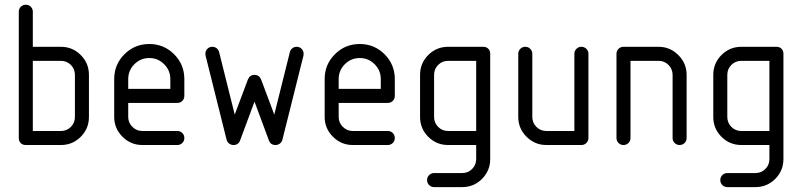

<svg xmlns="http://www.w3.org/2000/svg" viewBox="-20 -608 3364 805"><path d="M88.2 0Q74.7 0 66.8 -8.2Q58.8 -16.5 58.8 -29.4V-558.8Q58.8 -571.2 67.4 -579.7Q75.9 -588.2 88.2 -588.2Q100.6 -588.2 109.1 -579.7Q117.6 -571.2 117.6 -558.8V-411.8H235.3Q284.1 -411.8 318.5 -377.4Q352.9 -342.9 352.9 -294.1V-117.6Q352.9 -68.8 318.5 -34.4Q284.1 0 235.3 0ZM117.6 -58.8H235.3Q260 -58.8 277.1 -75.9Q294.1 -92.9 294.1 -117.6V-294.1Q294.1 -318.8 277.1 -335.9Q260 -352.9 235.3 -352.9H117.6Z M752.9 -276.5V-205.9Q752.9 -193.5 744.4 -185Q735.9 -176.5 723.5 -176.5H517.6V-117.6Q517.6 -93.5 535 -76.2Q552.4 -58.8 576.5 -58.8H723.5Q735.9 -58.8 744.4 -50.3Q752.9 -41.8 752.9 -29.4Q752.9 -17.1 744.4 -8.5Q735.9 0 723.5 0H576.5Q528.2 0 493.5 -34.7Q458.8 -69.4 458.8 -117.6V-276.5Q458.8 -337.6 501.8 -380.6Q544.7 -423.5 605.9 -423.5Q667.1 -423.5 710 -380.6Q752.9 -337.6 752.9 -276.5ZM517.6 -276.5V-235.3H694.1V-276.5Q694.1 -312.9 668.2 -338.8Q642.4 -364.7 605.9 -364.7Q569.4 -364.7 543.5 -338.8Q517.6 -312.9 517.6 -276.5Z M1135.3 0Q1114.7 0 1107.6 -18.8L1047.1 -181.8L986.5 -18.8Q979.4 0 958.8 0Q948.8 0 940.6 -6.2Q932.4 -12.4 930 -22.4L841.8 -375.3Q841.2 -377.6 841.2 -382.9Q841.2 -394.7 849.4 -403.2Q857.6 -411.8 870.6 -411.8Q880.6 -411.8 888.5 -405.6Q896.5 -399.4 898.8 -389.4L964.1 -127.6L1019.4 -274.7Q1027.6 -294.1 1047.1 -294.1Q1066.5 -294.1 1074.7 -274.7L1130 -127.6L1195.3 -389.4Q1197.6 -399.4 1205.6 -405.6Q1213.5 -411.8 1223.5 -411.8Q1236.5 -411.8 1244.7 -403.2Q1252.9 -394.7 1252.9 -382.9Q1252.9 -377.6 1252.4 -375.3L1164.1 -22.4Q1161.8 -12.4 1153.5 -6.2Q1145.3 0 1135.3 0Z M1635.3 -276.5V-205.9Q1635.3 -193.5 1626.8 -185Q1618.2 -176.5 1605.9 -176.5H1400V-117.6Q1400 -93.5 1417.4 -76.2Q1434.7 -58.8 1458.8 -58.8H1605.9Q1618.2 -58.8 1626.8 -50.3Q1635.3 -41.8 1635.3 -29.4Q1635.3 -17.1 1626.8 -8.5Q1618.2 0 1605.9 0H1458.8Q1410.6 0 1375.9 -34.7Q1341.2 -69.4 1341.2 -117.6V-276.5Q1341.2 -337.6 1384.1 -380.6Q1427.1 -423.5 1488.2 -423.5Q1549.4 -423.5 1592.4 -380.6Q1635.3 -337.6 1635.3 -276.5ZM1400 -276.5V-235.3H1576.5V-276.5Q1576.5 -312.9 1550.6 -338.8Q1524.7 -364.7 1488.2 -364.7Q1451.8 -364.7 1425.9 -338.8Q1400 -312.9 1400 -276.5Z M2035.3 58.8Q2035.3 107.6 2000.9 142.1Q1966.5 176.5 1917.6 176.5H1800Q1787.6 176.5 1779.1 167.9Q1770.6 159.4 1770.6 147.1Q1770.6 134.7 1779.1 126.2Q1787.6 117.6 1800 117.6H1917.6Q1942.4 117.6 1959.4 100.6Q1976.5 83.5 1976.5 58.8V0H1858.8Q1810 0 1775.6 -34.4Q1741.2 -68.8 1741.2 -117.6V-294.1Q1741.2 -342.9 1775.6 -377.4Q1810 -411.8 1858.8 -411.8H2005.9Q2019.4 -411.8 2027.4 -403.5Q2035.3 -395.3 2035.3 -382.4ZM1976.5 -352.9H1858.8Q1834.1 -352.9 1817.1 -335.9Q1800 -318.8 1800 -294.1V-117.6Q1800 -92.9 1817.1 -75.9Q1834.1 -58.8 1858.8 -58.8H1976.5Z M2211.8 -117.6Q2211.8 -93.5 2228.8 -76.2Q2245.9 -58.8 2270.6 -58.8H2388.2V-382.4Q2388.2 -394.7 2396.8 -403.2Q2405.3 -411.8 2417.6 -411.8Q2430 -411.8 2438.5 -403.2Q2447.1 -394.7 2447.1 -382.4V-29.4Q2447.1 -17.1 2438.5 -8.5Q2430 0 2417.6 0H2270.6Q2222.4 0 2187.6 -34.7Q2152.9 -69.4 2152.9 -117.6V-382.4Q2152.9 -394.7 2161.5 -403.2Q2170 -411.8 2182.4 -411.8Q2194.7 -411.8 2203.2 -403.2Q2211.8 -394.7 2211.8 -382.4Z M2800 -294.1Q2800 -318.2 2782.9 -335.6Q2765.9 -352.9 2741.2 -352.9H2623.5V-29.4Q2623.5 -17.1 2615 -8.5Q2606.5 0 2594.1 0Q2581.8 0 2573.2 -8.5Q2564.7 -17.1 2564.7 -29.4V-382.4Q2564.7 -394.7 2573.2 -403.2Q2581.8 -411.8 2594.1 -411.8H2741.2Q2789.4 -411.8 2824.1 -377.1Q2858.8 -342.4 2858.8 -294.1V-29.4Q2858.8 -17.1 2850.3 -8.5Q2841.8 0 2829.4 0Q2817.1 0 2808.5 -8.5Q2800 -17.1 2800 -29.4Z M3264.7 58.8Q3264.7 107.6 3230.3 142.1Q3195.9 176.5 3147.1 176.5H3029.4Q3017.1 176.5 3008.5 167.9Q3000 159.4 3000 147.1Q3000 134.7 3008.5 126.2Q3017.1 117.6 3029.4 117.6H3147.1Q3171.8 117.6 3188.8 100.6Q3205.9 83.5 3205.9 58.8V0H3088.2Q3039.4 0 3005 -34.4Q2970.6 -68.8 2970.6 -117.6V-294.1Q2970.6 -342.9 3005 -377.4Q3039.4 -411.8 3088.2 -411.8H3235.3Q3248.8 -411.8 3256.8 -403.5Q3264.7 -395.3 3264.7 -382.4ZM3205.9 -352.9H3088.2Q3063.5 -352.9 3046.5 -335.9Q3029.4 -318.8 3029.4 -294.1V-117.6Q3029.4 -92.9 3046.5 -75.9Q3063.5 -58.8 3088.2 -58.8H3205.9Z"/></svg>

Font: OpenGost Type B TT
Style: Regular
Weight: 400
Version: Version 0.3